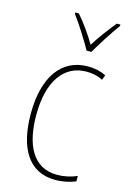

<svg xmlns="http://www.w3.org/2000/svg" viewBox="-118 -821 598 889"><g transform="rotate(15 180.5 -376.5)"><path d="M225 -606H248C274 -651 314 -714 345 -756V-763H328C293 -720 263 -680 236 -637C211 -680 176 -729 146 -763H129V-756C155 -722 199 -653 225 -606ZM239 10C274 10 311 2 336 -9V-35C307 -22 273 -15 241 -15C125 -15 77 -117 77 -258C77 -422 144 -512 251 -512C278 -512 305 -507 329 -494L338 -518C312 -531 284 -537 250 -537C126 -537 51 -435 51 -258C51 -97 109 10 239 10Z"/></g></svg>

Font: Noto Sans Gujarati UI Condensed Thin
Style: Regular
Weight: 100
Width: 3
Designer: Jelle Bosma - Monotype Design Team, Universal Thirst
Foundry: Monotype Imaging Inc.
Version: Version 2.106